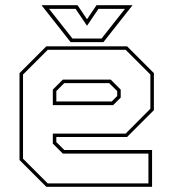

<svg xmlns="http://www.w3.org/2000/svg" viewBox="-20 -718 666 738"><path d="M468.5 -540 571.5 -437V-294.5L468.5 -191.5H196.5V-172L227 -141.5H564.5V0H158L55 -103V-437L158 -540ZM405.5 -412 444 -373.5V-343L415 -314H183V-373.5L221.5 -412ZM463 -526.5H163.5L68.5 -431.5V-108L163.5 -13H550.5V-127.5H221.5L183 -166V-204.5H463L558 -300V-431.5ZM399.5 -398.5H227L196.5 -368V-328H409.5L430.5 -349V-368ZM251.5 -556 139.5 -698H278L314.5 -644L351 -698H489.5L377.5 -556ZM258.5 -570H370.5L460.5 -684H358.5L314.5 -619L270.5 -684H168.5Z"/></svg>

Font: Tourney Thin Thin
Style: Regular
Weight: 250
Version: Version 1.015